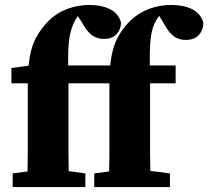

<svg xmlns="http://www.w3.org/2000/svg" viewBox="-20 -754 840 774"><path d="M31 0V-55L91 -63Q92 -101 92 -138.5Q92 -176 92 -213V-418H26V-480L95 -489Q103 -562 125.5 -602.5Q148 -643 178 -672Q210 -703 252.5 -718.5Q295 -734 340 -734Q388 -734 422.5 -717.5Q457 -701 468 -663Q467 -635 449.5 -616Q432 -597 399 -597Q372 -597 351 -612Q330 -627 310 -664L294 -689L292 -687Q270 -655 261.5 -611Q253 -567 255 -490H424Q432 -561 454 -602Q476 -643 508 -673Q540 -703 582 -718.5Q624 -734 670 -734Q720 -734 754.5 -717Q789 -700 800 -662Q799 -632 781 -612.5Q763 -593 728 -593Q701 -593 680.5 -608Q660 -623 640 -660L622 -690Q620 -688 618 -685Q616 -682 614 -679Q602 -661 595 -637.5Q588 -614 585.5 -579Q583 -544 584 -490H688V-418H585V-213Q585 -176 585 -139.5Q585 -103 586 -65L665 -55V0H360V-55L420 -63Q421 -101 421 -138.5Q421 -176 421 -213V-418H256V-213Q256 -176 256 -139Q256 -102 257 -64L324 -55V0Z"/></svg>

Font: Source Serif 4 SmText
Style: Bold
Weight: 700
Designer: Frank Grießhammer
Foundry: Adobe
Version: Version 4.005;hotconv 1.1.0;makeotfexe 2.6.0